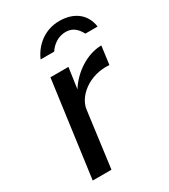

<svg xmlns="http://www.w3.org/2000/svg" viewBox="-179 -809 789 896"><g transform="rotate(-30 215.0 -361.5)"><path d="M123 -611H196C215 -640 247 -664 288 -664C331 -664 351 -635 364 -611H430C421 -680 368 -723 288 -723C207 -723 149 -672 123 -611ZM51 0H152L192 -303C201 -367 280 -436 388 -428L401 -526C324 -526 244 -472 202 -404L218 -516H121Z"/></g></svg>

Font: United Sans Medium
Style: Italic
Weight: 500
Italic angle: -8°
Designer: Pablo Impallari, Rodrigo Fuenzalida (Modified by Dan O. Williams)
Version: Version 1.000;PS 001.000;hotconv 1.0.88;makeotf.lib2.5.64775